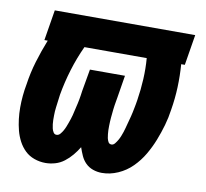

<svg xmlns="http://www.w3.org/2000/svg" viewBox="-65 -601 731 680"><g transform="rotate(10 300.0 -261.0)"><path d="M140 8Q119 8 99.5 1Q80 -6 66 -19.5Q52 -33 42.5 -51Q33 -69 28 -88.5Q23 -108 20.5 -128.5Q18 -149 18 -170Q18 -191 20 -212.5Q22 -234 26 -255Q32 -297 44.5 -338.5Q57 -380 73 -420H61L79 -530H584L566 -420H553Q556 -379 554.5 -338Q553 -297 546 -255Q542 -226 534 -198Q526 -170 515 -142Q504 -114 488.5 -87.5Q473 -61 451 -39Q429 -17 400.5 -4.5Q372 8 343 8Q326 8 310.5 2.5Q295 -3 284 -14Q273 -25 266.5 -39.5Q260 -54 255 -69Q246 -54 234 -39.5Q222 -25 207 -13.5Q192 -2 174.5 3Q157 8 140 8ZM359 -97Q366 -97 371.5 -104Q377 -111 381 -118Q385 -125 388 -132.5Q391 -140 393.5 -147.5Q396 -155 398 -162.5Q400 -170 402 -177.5Q404 -185 406 -192.5Q408 -200 410 -207.5Q412 -215 413.5 -222.5Q415 -230 416.5 -237.5Q418 -245 419.5 -253Q421 -261 422 -268Q428 -306 430 -344.5Q432 -383 429 -420H205Q185 -377 171 -331Q157 -285 149 -239Q148 -231 147 -223.5Q146 -216 145 -208Q144 -200 143 -192.5Q142 -185 141.5 -177.5Q141 -170 141 -162Q141 -154 141 -146.5Q141 -139 142 -131.5Q143 -124 144.5 -117Q146 -110 150 -103.5Q154 -97 161 -97Q169 -97 174.5 -103.5Q180 -110 184 -117Q188 -124 191 -131.5Q194 -139 196.5 -146Q199 -153 201.5 -160.5Q204 -168 206 -175.5Q208 -183 209.5 -190.5Q211 -198 213 -205.5Q215 -213 216.5 -220.5Q218 -228 219.5 -235.5Q221 -243 222 -250.5Q223 -258 224 -265L238 -345H364L351 -265Q350 -258 348.5 -250.5Q347 -243 346 -235.5Q345 -228 344 -220.5Q343 -213 342.5 -205.5Q342 -198 341 -190.5Q340 -183 340 -175.5Q340 -168 339.5 -160.5Q339 -153 339.5 -145.5Q340 -138 340.5 -131Q341 -124 342.5 -117Q344 -110 347.5 -103.5Q351 -97 359 -97Z"/></g></svg>

Font: Iosevka Curly XBdEx
Style: Italic
Weight: 800
Width: 7
Italic angle: -9°
Monospace: yes
Designer: Belleve Invis
Foundry: Belleve Invis
Version: Version 11.1.0; ttfautohint (v1.8.3)